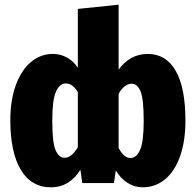

<svg xmlns="http://www.w3.org/2000/svg" viewBox="-20 -781 836 819"><path d="M771 -266Q771 -180 748.5 -115.5Q726 -51 684.5 -16.5Q643 18 588 18Q554 18 524 -1Q494 -20 474 -54L466 0H331L323 -57Q276 18 198 18Q113 18 68.5 -57Q24 -132 24 -268Q24 -354 47.5 -418Q71 -482 112 -516.5Q153 -551 206 -551Q237 -551 265 -536Q293 -521 312 -492V-743L486 -761V-484Q508 -515 539.5 -533Q571 -551 610 -551Q688 -551 729.5 -479Q771 -407 771 -266ZM312 -153V-388Q290 -425 261 -425Q234 -425 218.5 -389.5Q203 -354 203 -267Q203 -173 217 -140.5Q231 -108 256 -108Q285 -108 312 -153ZM593 -266Q593 -359 579.5 -391.5Q566 -424 542 -424Q511 -424 486 -381V-150Q508 -107 537 -107Q562 -107 577.5 -141.5Q593 -176 593 -266Z"/></svg>

Font: Fira Sans Condensed ExtraBold
Style: Regular
Weight: 800
Width: 3
Designer: Carrois Corporate & Edenspiekermann AG
Foundry: Carrois Corporate GbR & Edenspiekermann AG
Version: Version 4.203